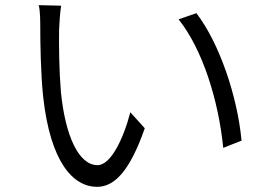

<svg xmlns="http://www.w3.org/2000/svg" viewBox="-20 -717 1040 744"><path d="M217 -695 130 -697C136 -675 136 -632 136 -610C136 -552 138 -430 147 -344C175 -87 264 7 356 7C422 7 482 -51 541 -220L485 -282C458 -178 409 -77 358 -77C285 -77 233 -190 216 -361C209 -445 208 -540 209 -602C210 -628 213 -673 217 -695ZM741 -666 672 -642C765 -526 827 -327 845 -144L916 -172C900 -344 830 -550 741 -666Z"/></svg>

Font: ChiuKong Gothic MN Normal
Style: Regular
Weight: 350
Designer: Ryoko NISHIZUKA 西塚涼子 (kana, bopomofo & ideographs); Paul D. Hunt (Latin, Greek & Cyrillic); Sandoll Communications 산돌커뮤니
Foundry: Adobe
Version: Version 1.300